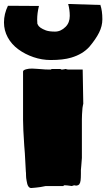

<svg xmlns="http://www.w3.org/2000/svg" viewBox="-61 -933 535 966"><path d="M73 -23Q70 -38 70 -50Q70 -66 69 -70Q68 -99 64 -162L61 -200Q55 -288 55 -330V-573Q55 -581 73 -585Q83 -588 101 -588Q113 -588 127 -586.5Q141 -585 148 -585Q163 -583 195 -583L199 -586H243Q246 -583 250 -583H254Q255 -584 259 -584Q261 -585 265 -585Q266 -586 267 -586Q268 -586 268 -586Q271 -586 275 -584.5Q279 -583 281 -583H355L358 -411Q358 -410 356.5 -404.5Q355 -399 354 -390Q351 -354 351 -333V-138L348 -100Q345 -75 346 -59Q346 -38 344.5 -25.5Q343 -13 338 -6Q332 1 319 1L318 0L315 -1Q313 -1 313 0H308Q302 2 301 3Q296 3 278 0L264 -1Q259 -1 258 3H183H169L143 8L119 11L96 13Q78 13 73 -23ZM31 -685Q-3 -710 -22 -745Q-41 -780 -41 -820Q-41 -863 -21 -904L135 -903Q126 -867 126 -834L127 -813Q127 -813 128 -811.5Q129 -810 130 -808Q136 -793 170 -780Q187 -774 216 -774Q245 -774 269 -798Q290 -819 290 -853Q290 -884 282 -913L444 -908Q454 -879 454 -836Q454 -802 437.5 -769Q421 -736 389 -698Q355 -660 297 -643Q257 -631 194 -631Q150 -631 107.5 -645.5Q65 -660 31 -685Z"/></svg>

Font: Sigmar One
Style: Regular
Weight: 400
Designer: Vernon Adams
Foundry: Vernon Adams
Version: Version 2.000